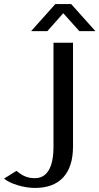

<svg xmlns="http://www.w3.org/2000/svg" viewBox="-161 -720 489 944"><path d="M111 -700 -8 -567H72L150 -655L229 -567H308L189 -700ZM-141 158Q-117 178 -73 191Q-29 204 11 204Q102 204 150 152Q198 100 198 0V-510H102V0Q102 78 78.5 117Q55 156 11 156Q-15 156 -35.5 148Q-56 140 -80 120Z"/></svg>

Font: LXGW Marker Gothic
Style: Regular
Weight: 400
Version: Version 1.001